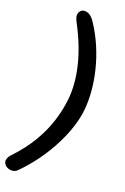

<svg xmlns="http://www.w3.org/2000/svg" viewBox="-281 -1111 1057 1623"><g transform="rotate(20 248.0 -299.5)"><path d="M-5 412.5Q-23.5 390.5 -16.5 365.2Q-9.5 340 11 320Q106.5 218.5 167 116.5Q227.5 14.5 260 -88Q292.5 -190.5 303.5 -294Q317 -431.5 278.2 -591.2Q239.5 -751 144.5 -928.5Q121.5 -973.5 129.2 -998.2Q137 -1023 156.5 -1034Q182 -1045.5 212.5 -1032.5Q243 -1019.5 272 -975.5Q329.5 -888 369.5 -793.8Q409.5 -699.5 432.5 -604.8Q455.5 -510 462.8 -420.8Q470 -331.5 462 -253.5Q455.5 -182.5 429.2 -99Q403 -15.5 358.2 73.2Q313.5 162 251 249.8Q188.5 337.5 109.5 417.5Q94.5 433.5 72.8 437.8Q51 442 30 435.2Q9 428.5 -5 412.5Z"/></g></svg>

Font: Edu NSW ACT Hand
Style: Regular
Weight: 400
Designer: Tina and Corey Anderson, Eben Sorkin, Mirko Velimirovic
Foundry: Sorkin Type Co.
Version: Version 2.000